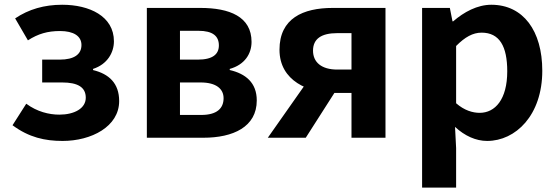

<svg xmlns="http://www.w3.org/2000/svg" viewBox="-20 -594 2405 828"><path d="M250 13.8C373.8 13.8 493.9 -47.9 493.9 -158.2C493.9 -234.8 449.9 -275.3 381.3 -291.8V-296.8C443.1 -316.9 471.3 -367.3 471.3 -415.9C471.3 -524.4 365.4 -573.5 248.2 -573.5C171.1 -573.5 104.1 -554.3 45.3 -514.7L100.4 -420C144.4 -448.3 185.4 -460.2 238.9 -460.2C296.7 -460.2 331.3 -438.9 331.3 -399.9C331.3 -359.6 299.7 -336.9 237.6 -336.9H161.9V-238.4H248C315.3 -238.4 349.9 -217.9 349.9 -172.6C349.9 -126.3 300.5 -99.6 235.8 -99.6C191.6 -99.6 139.7 -112.2 93.2 -146.7L34 -53.9C105 -1.3 173.7 13.8 250 13.8Z M613.3 0H857.3C985 0 1087.3 -46.4 1087.3 -160.9C1087.3 -237.6 1039.1 -276.1 970.8 -292V-296.8C1035.2 -314.9 1064.8 -361.8 1064.8 -413.4C1064.8 -522.7 969.2 -559.8 844.3 -559.8H613.3ZM756.1 -336.9V-461.2H835.3C898.4 -461.2 923.9 -437.9 923.9 -398.1C923.9 -360.3 897.6 -336.9 833.1 -336.9ZM756.1 -98.3V-238.4H845.1C913 -238.4 944.2 -210.3 944.2 -170.5C944.2 -126.8 915.6 -98.3 847.9 -98.3Z M1495.8 0H1642.4V-559.8H1414.6C1286.6 -559.8 1185.3 -514.7 1185.3 -379.5C1185.3 -244.3 1311.6 -193.3 1422.4 -193.3H1495.8ZM1434.4 -294C1366.3 -294 1329.9 -325.7 1329.9 -375.6C1329.9 -426.9 1366.3 -451.1 1434.4 -451.1H1495.8V-294ZM1134.9 0H1298.6L1445.5 -229.9L1324.8 -270.2Z M1800.3 214.9H1947V44.4L1942.3 -46.8C1984.3 -7.9 2032.3 13.8 2080.7 13.8C2203.6 13.8 2318.6 -96.7 2318.6 -288.9C2318.6 -461.3 2236.4 -573.5 2098.8 -573.5C2038.3 -573.5 1980.7 -542.1 1934.2 -501.9H1931.4L1920 -559.8H1800.3ZM2048.6 -107.4C2018.3 -107.4 1982.5 -117.8 1947 -148.7V-395.7C1985.2 -434.2 2019.2 -453.2 2056.8 -453.2C2134.3 -453.2 2167.5 -394.1 2167.5 -286.6C2167.5 -165.3 2115.4 -107.4 2048.6 -107.4Z"/></svg>

Font: Source Han Sans JP VF
Style: Regular
Weight: 250
Designer: Ryoko NISHIZUKA 西塚涼子 (kana, bopomofo & ideographs); Paul D. Hunt (Latin, Greek & Cyrillic); Sandoll Communications 산돌커뮤니
Foundry: Adobe
Version: Version 2.004;hotconv 1.0.118;makeotfexe 2.5.65603